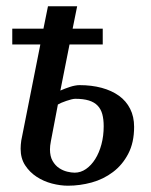

<svg xmlns="http://www.w3.org/2000/svg" viewBox="-20 -572 474 604"><path d="M306.2 -174.8Q306.2 -196.8 301.8 -212.9Q297.4 -229 287.1 -239.7Q276.9 -250.5 259.5 -255.9Q242.2 -261.2 216.8 -261.2Q211.9 -261.2 204.3 -259.3Q196.8 -257.3 188.7 -254.6Q180.7 -252 173.3 -248.8Q166 -245.6 162.1 -243.2L140.1 -127.9Q137.2 -113.3 137.2 -102.1Q137.2 -80.1 145.5 -65.7Q153.8 -51.3 166 -43.2Q178.2 -35.2 191.4 -32Q204.6 -28.8 214.8 -28.8Q233.9 -28.8 250.5 -40.3Q267.1 -51.8 279.5 -71.5Q292 -91.3 299.1 -117.9Q306.2 -144.5 306.2 -174.8ZM18.6 -481.9H116.7L130.9 -552.2H222.7L208.5 -481.9H303.2V-432.1H198.7L169.9 -287.1Q176.3 -290 184.1 -293Q191.9 -295.9 200 -298.6Q208 -301.3 215.8 -302.7Q223.6 -304.2 230 -304.2Q268.1 -304.2 299.8 -295.7Q331.5 -287.1 354.2 -270.8Q377 -254.4 389.4 -229.7Q401.9 -205.1 401.9 -172.9Q401.9 -123.5 383.5 -88.4Q365.2 -53.2 335.4 -30.8Q305.7 -8.3 268.6 2Q231.4 12.2 193.8 12.2Q169.9 12.2 143.6 5.4Q117.2 -1.5 95.2 -15.9Q73.2 -30.3 59.1 -52Q44.9 -73.7 44.9 -104Q44.9 -109.9 45.4 -116.5Q45.9 -123 46.9 -129.9L106.9 -432.1H18.6Z"/></svg>

Font: Charis SIL
Style: Italic
Weight: 400
Italic angle: -11°
Foundry: SIL International
Version: Version 4.112